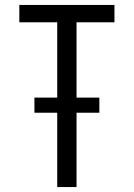

<svg xmlns="http://www.w3.org/2000/svg" viewBox="-20 -755 540 775"><path d="M211 0V-300H119V-361H211V-665H58V-735H442V-665H289V-361H381V-300H289V0Z"/></svg>

Font: Iosevka srxl
Style: Regular
Weight: 400
Monospace: yes
Designer: Belleve Invis
Foundry: Belleve Invis
Version: Version 33.0.1; ttfautohint (v1.8.3)